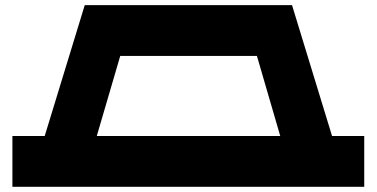

<svg xmlns="http://www.w3.org/2000/svg" viewBox="-20 -720 1452 740"><path d="M1259.8 -195.8H1383.8V0H27.8V-195.8H152.3L306.6 -700.2H1105.5ZM353 -195.8H1060.1L970.2 -504.4H443.4Z"/></svg>

Font: Donpoligrafbum
Style: Bold
Weight: 700
Designer: Sasha Pavljenko
Version: Version 1.002;Fontself Maker 3.5.8